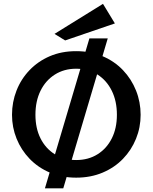

<svg xmlns="http://www.w3.org/2000/svg" viewBox="-20 -936 808 1017"><path d="M453.5 -732.5H550.7L315.1 61.7H217.9ZM383.3 5Q306.9 5 244.2 -21.7Q181.6 -48.4 136.9 -94.9Q92.2 -141.3 67.9 -201.4Q43.6 -261.5 43.6 -328Q43.6 -395.5 67.6 -456.5Q91.5 -517.5 136.5 -564.4Q181.4 -611.4 243.6 -638.2Q305.8 -665 383.3 -665Q460.8 -665 523.7 -638.2Q586.6 -611.4 631.4 -564.4Q676.1 -517.5 700.5 -456.5Q724.9 -395.6 724.9 -327.9Q724.9 -261.2 700.5 -201.1Q676.1 -141 631.4 -94.7Q586.7 -48.4 523.7 -21.7Q460.6 5 383.3 5ZM383.3 -88.3Q448 -88.3 496.6 -118.8Q545.3 -149.3 572.2 -203Q599.2 -256.6 599.2 -328Q599.2 -400.4 572.2 -455.1Q545.2 -509.9 496.7 -541Q448.1 -572 383.2 -572Q319.4 -572 270.5 -541Q221.5 -509.9 194.6 -455.1Q167.7 -400.4 167.7 -328Q167.7 -256.6 194.6 -203Q221.6 -149.3 270.5 -118.8Q319.4 -88.3 383.3 -88.3ZM325.1 -721.8 268.7 -756.5 525.5 -915.6 588.5 -811.9Z"/></svg>

Font: Panamera Thin
Style: Regular
Weight: 100
Designer: Bastien Sozeau
Foundry: NBR — Bastien Sozeau
Version: Version 3.003;gftools[0.9.33]